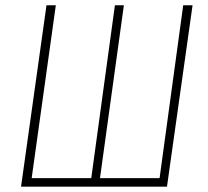

<svg xmlns="http://www.w3.org/2000/svg" viewBox="-20 -702 781 722"><path d="M704.1 -682.1 607.9 0H59.1L154.8 -682.1H189.9L99.1 -32.2H323.2L412.1 -682.1H445.8L356 -32.2H580.1L668.9 -682.1Z"/></svg>

Font: Fira Sans Compressed UltraLight
Style: Italic
Weight: 200
Width: 3
Italic angle: -8°
Designer: Carrois Corporate & Edenspiekermann AG
Foundry: Carrois Corporate GbR & Edenspiekermann AG
Version: Version 4.203;PS 004.203;hotconv 1.0.88;makeotf.lib2.5.64775